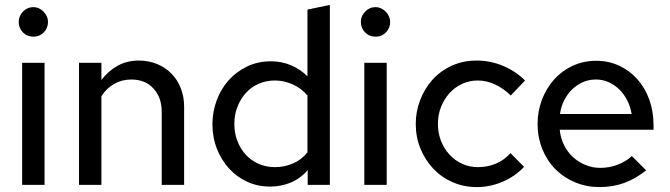

<svg xmlns="http://www.w3.org/2000/svg" viewBox="-20 -751 2721 780"><path d="M116 -602Q90 -602 73 -619.5Q56 -637 56 -662Q56 -686 73.5 -704Q91 -722 116 -722Q139 -722 157 -703.5Q175 -685 175 -662Q175 -637 158 -619.5Q141 -602 116 -602ZM161 -496V0H70V-496Z M301 0V-496H392V-426Q420 -463 458 -484Q496 -505 544 -505Q584 -505 618 -491Q652 -477 676.5 -452Q701 -427 714.5 -392.5Q728 -358 728 -318V0H637V-297Q637 -355 603.5 -391.5Q570 -428 513 -428Q475 -428 443.5 -410Q412 -392 392 -360V0Z M1230 0V-60Q1201 -26 1161.5 -9.5Q1122 7 1077 7Q1027 7 984.5 -12.5Q942 -32 910.5 -66.5Q879 -101 861 -147Q843 -193 843 -247Q843 -296 860 -342.5Q877 -389 908 -424Q939 -459 983 -480.5Q1027 -502 1081 -502Q1124 -502 1162 -486Q1200 -470 1229 -441V-712Q1252 -717 1274.5 -721.5Q1297 -726 1320 -731V0ZM932 -248Q932 -210 944.5 -178Q957 -146 978.5 -122.5Q1000 -99 1030.5 -85.5Q1061 -72 1097 -72Q1136 -72 1170.5 -87Q1205 -102 1229 -132V-363Q1206 -391 1170.5 -407.5Q1135 -424 1097 -424Q1061 -424 1030.5 -410.5Q1000 -397 978.5 -373Q957 -349 944.5 -317Q932 -285 932 -248Z M1506 -602Q1480 -602 1463 -619.5Q1446 -637 1446 -662Q1446 -686 1463.5 -704Q1481 -722 1506 -722Q1529 -722 1547 -703.5Q1565 -685 1565 -662Q1565 -637 1548 -619.5Q1531 -602 1506 -602ZM1551 -496V0H1460V-496Z M1922 -72Q1960 -72 1994 -86Q2028 -100 2054 -129Q2068 -115 2081.5 -101Q2095 -87 2109 -73Q2072 -34 2021.5 -12.5Q1971 9 1917 9Q1864 9 1818.5 -11Q1773 -31 1740 -66Q1707 -101 1688 -147.5Q1669 -194 1669 -248Q1669 -297 1686.5 -343.5Q1704 -390 1736 -426Q1768 -462 1814 -483.5Q1860 -505 1917 -505Q1972 -505 2023.5 -483.5Q2075 -462 2113 -424Q2098 -409 2084 -393.5Q2070 -378 2055 -363Q2028 -390 1993 -407Q1958 -424 1921 -424Q1886 -424 1856.5 -410Q1827 -396 1805.5 -372Q1784 -348 1771.5 -316Q1759 -284 1759 -248Q1759 -211 1771.5 -179Q1784 -147 1806 -123Q1828 -99 1857.5 -85.5Q1887 -72 1922 -72Z M2605 -59Q2561 -24 2515 -7.5Q2469 9 2415 9Q2363 9 2317 -10Q2271 -29 2237 -63Q2203 -97 2183.5 -144.5Q2164 -192 2164 -248Q2164 -299 2181.5 -345.5Q2199 -392 2230.5 -427.5Q2262 -463 2306 -483.5Q2350 -504 2403 -504Q2452 -504 2494.5 -484.5Q2537 -465 2568.5 -430Q2600 -395 2617.5 -347Q2635 -299 2635 -241V-224H2254Q2257 -191 2271 -162.5Q2285 -134 2307 -113.5Q2329 -93 2358 -81Q2387 -69 2419 -69Q2454 -69 2488 -81.5Q2522 -94 2547 -117ZM2401 -428Q2372 -428 2347.5 -417Q2323 -406 2304 -387.5Q2285 -369 2272 -343.5Q2259 -318 2255 -288H2546Q2541 -318 2528 -343.5Q2515 -369 2496 -387.5Q2477 -406 2453 -417Q2429 -428 2401 -428Z"/></svg>

Font: Rosa Sans
Style: Regular
Weight: 400
Designer: Pentagram / MCKL
Foundry: Pentagram / MCKL
Version: Version 1.005;September 16, 2019;FontCreator 11.5.0.2425 64-